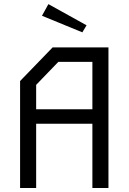

<svg xmlns="http://www.w3.org/2000/svg" viewBox="-20 -936 640 956"><path d="M242 -700 80 -532.5V0H160V-320H440V0H520V-700ZM160 -513.5 270.5 -628H440V-392H160ZM221 -915.5 189 -857.5 390 -775 411 -810Z"/></svg>

Font: Kode Mono
Style: Regular
Weight: 400
Monospace: yes
Designer: Isa Ozler
Foundry: Kadena LLC
Version: Version 1.000;gftools[0.9.28]